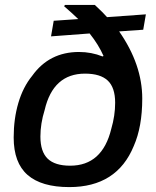

<svg xmlns="http://www.w3.org/2000/svg" viewBox="-20 -743 629 775"><path d="M259.8 12.2Q147.5 12.2 91.3 -36.9Q35.2 -85.9 35.2 -188Q35.2 -263.7 54.2 -327.9Q73.2 -392.1 109.9 -437Q178.7 -533.2 298.8 -533.2Q349.1 -533.2 394 -515.1L397.9 -517.1Q377.9 -562.5 341.8 -607.9L186 -596.2L196.8 -659.2L295.9 -666Q273.4 -688 238.8 -717.8L242.2 -723.1H362.8Q400.4 -688 412.1 -673.8L568.8 -685.1L558.1 -623L460.9 -616.2Q554.2 -482.4 554.2 -345.2Q554.2 -231.4 520 -153.8Q452.1 12.2 259.8 12.2ZM263.2 -74.2Q393.1 -74.2 429.2 -223.1Q444.8 -276.4 444.8 -328.1Q444.8 -389.6 415 -417.7Q385.3 -445.8 323.2 -445.8Q194.3 -445.8 160.2 -298.8Q143.1 -244.1 143.1 -191.9Q143.1 -130.9 172.4 -102.5Q201.7 -74.2 263.2 -74.2Z"/></svg>

Font: Archivo Medium
Style: Italic
Weight: 500
Italic angle: -10°
Designer: Hector Gatti
Foundry: Omnibus-Type
Version: Version 2.001